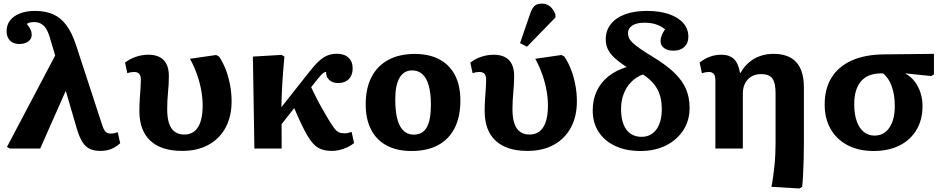

<svg xmlns="http://www.w3.org/2000/svg" viewBox="-20 -844 5376 1091"><path d="M649 -92.5 663 -30Q637 -7 610.8 3.2Q584.5 13.5 551 13.5Q515 13.5 490.5 2Q466 -9.5 448.8 -36.5Q431.5 -63.5 417.5 -109.5L354.5 -325.5H352.5L208.5 0H35.5L19.5 -9L293.5 -528.5L265.5 -623Q256 -657.5 243.5 -678.3Q231 -699 214 -708.7Q197 -718.5 173 -718.5Q160 -718.5 149 -715.7Q138 -713 132.5 -707.5Q143 -694.5 149 -684.5Q155 -674.5 157.5 -665.7Q160 -657 160 -646Q160 -623 140.8 -608.5Q121.5 -594 89 -594Q56 -594 36.8 -613.5Q17.5 -633 17.5 -667Q17.5 -702.5 37.3 -728Q57 -753.5 93.3 -767.7Q129.5 -782 178 -782Q239 -782 282.5 -762.5Q326 -743 357.8 -700Q389.5 -657 412.5 -586.5L561 -132.5Q567 -114.5 573.3 -104Q579.5 -93.5 588.3 -89.3Q597 -85 609.5 -85Q619.5 -85 628.8 -87Q638 -89 649 -92.5Z M1015 13.5Q896.5 13.5 834.2 -44.5Q772 -102.5 772 -213Q772 -248.5 774.2 -281.5Q776.5 -314.5 778.5 -342.7Q780.5 -371 780.5 -390.5Q780.5 -413.5 771.2 -424.2Q762 -435 743 -435Q733.5 -435 724 -433.5Q714.5 -432 703.5 -428L690.5 -488Q715.5 -508.5 751 -520.8Q786.5 -533 823 -533Q880.5 -533 910 -502.5Q939.5 -472 939.5 -412.5Q939.5 -388.5 938.3 -365.7Q937 -343 934.8 -320.5Q932.5 -298 931.3 -274.2Q930 -250.5 930 -224Q930 -175.5 940.5 -143.5Q951 -111.5 972.8 -95.5Q994.5 -79.5 1027 -79.5Q1078.5 -79.5 1105 -121.3Q1131.5 -163 1131.5 -244.5Q1131.5 -287.5 1123.2 -332.3Q1115 -377 1099 -422.3Q1083 -467.5 1059.5 -510L1208.5 -531.5L1225 -522.5Q1247.5 -489 1263.3 -447.5Q1279 -406 1287.5 -360.3Q1296 -314.5 1296 -268.5Q1296 -182 1261.8 -118.8Q1227.5 -55.5 1164.5 -21Q1101.5 13.5 1015 13.5Z M1867.5 13.5Q1830.5 13.5 1804.5 3.7Q1778.5 -6 1757.5 -30.3Q1736.5 -54.5 1713.5 -97Q1705 -113 1693.8 -136.3Q1682.5 -159.5 1671.3 -184.7Q1660 -210 1652 -230L1580 -138.5L1580.5 0H1425.5L1417 -522.5L1579.5 -532L1596 -523Q1592 -478 1589 -440Q1586 -402 1584 -368.2Q1582 -334.5 1580.8 -301.8Q1579.5 -269 1579 -235L1737 -435Q1768 -474.5 1792.5 -497Q1817 -519.5 1841.3 -529Q1865.5 -538.5 1894 -538.5Q1936.5 -538.5 1960.3 -516.3Q1984 -494 1984 -455Q1984 -417 1961.8 -394.5Q1939.5 -372 1901.5 -372Q1869.5 -372 1850.5 -390.2Q1831.5 -408.5 1833 -436Q1826.5 -435 1819.5 -430.5Q1812.5 -426 1804.8 -418Q1797 -410 1787 -397.5L1748 -348.5Q1759.5 -324.5 1774 -295.3Q1788.5 -266 1806.8 -233.8Q1825 -201.5 1846 -166Q1866.5 -132 1879.8 -115Q1893 -98 1905.8 -92.3Q1918.5 -86.5 1937 -86.5Q1948.5 -86.5 1957.5 -88.5Q1966.5 -90.5 1978 -94.5L1992 -31Q1975.5 -17.5 1954.3 -7.5Q1933 2.5 1910.8 8Q1888.5 13.5 1867.5 13.5Z M2318 14Q2235.5 14 2177.2 -17.2Q2119 -48.5 2088.5 -107.8Q2058 -167 2058 -251Q2058 -341.5 2090.7 -405.5Q2123.5 -469.5 2186 -503.5Q2248.5 -537.5 2336.5 -537.5Q2419 -537.5 2477 -506.5Q2535 -475.5 2565.5 -416.5Q2596 -357.5 2596 -273Q2596 -181 2563.8 -117Q2531.5 -53 2469.8 -19.5Q2408 14 2318 14ZM2331.5 -79Q2381 -79 2404.7 -119.8Q2428.5 -160.5 2428.5 -250Q2428.5 -314 2416.5 -357.2Q2404.5 -400.5 2380.5 -422.2Q2356.5 -444 2322 -444Q2275 -444 2250.5 -402.2Q2226 -360.5 2226 -280Q2226 -177.5 2252.8 -128.3Q2279.5 -79 2331.5 -79Z M2977 13.5Q2858.5 13.5 2796.2 -44.5Q2734 -102.5 2734 -213Q2734 -248.5 2736.2 -281.5Q2738.5 -314.5 2740.5 -342.7Q2742.5 -371 2742.5 -390.5Q2742.5 -413.5 2733.2 -424.2Q2724 -435 2705 -435Q2695.5 -435 2686 -433.5Q2676.5 -432 2665.5 -428L2652.5 -488Q2677.5 -508.5 2713 -520.8Q2748.5 -533 2785 -533Q2842.5 -533 2872 -502.5Q2901.5 -472 2901.5 -412.5Q2901.5 -388.5 2900.3 -365.7Q2899 -343 2896.8 -320.5Q2894.5 -298 2893.3 -274.2Q2892 -250.5 2892 -224Q2892 -175.5 2902.5 -143.5Q2913 -111.5 2934.8 -95.5Q2956.5 -79.5 2989 -79.5Q3040.5 -79.5 3067 -121.3Q3093.5 -163 3093.5 -244.5Q3093.5 -287.5 3085.2 -332.3Q3077 -377 3061 -422.3Q3045 -467.5 3021.5 -510L3170.5 -531.5L3187 -522.5Q3209.5 -489 3225.3 -447.5Q3241 -406 3249.5 -360.3Q3258 -314.5 3258 -268.5Q3258 -182 3223.8 -118.8Q3189.5 -55.5 3126.5 -21Q3063.5 13.5 2977 13.5ZM2974.5 -578.5 2935 -599 2991 -761.5Q3002 -796 3016.8 -809.8Q3031.5 -823.5 3058 -823.5Q3085 -823.5 3104.8 -808Q3124.5 -792.5 3136 -761.5V-744.5Z M3619.5 14Q3537 14 3476 -14.5Q3415 -43 3381.5 -94.8Q3348 -146.5 3348 -216.5Q3348 -277 3370.5 -325.8Q3393 -374.5 3436.2 -409.5Q3479.5 -444.5 3541 -463Q3497 -491.5 3471 -516Q3445 -540.5 3433.5 -565.5Q3422 -590.5 3422 -620.5Q3422 -670 3450.5 -706.5Q3479 -743 3531.5 -762.5Q3584 -782 3655.5 -782Q3727.5 -782 3780.5 -764Q3833.5 -746 3862.5 -713Q3891.5 -680 3891.5 -635Q3891.5 -599 3868.8 -577.5Q3846 -556 3807 -556Q3773 -556 3753.2 -571Q3733.5 -586 3733.5 -611Q3733.5 -625.5 3739.7 -642Q3746 -658.5 3759 -677.5Q3734.5 -697 3706.3 -706Q3678 -715 3641 -715Q3598 -715 3573.3 -699.2Q3548.5 -683.5 3548.5 -656Q3548.5 -641 3554.5 -627.8Q3560.5 -614.5 3575.5 -600.3Q3590.5 -586 3617.5 -567.3Q3644.5 -548.5 3687 -522.5Q3764.5 -476 3810.8 -431.5Q3857 -387 3877.8 -338.8Q3898.5 -290.5 3898.5 -231Q3898.5 -159.5 3862.8 -104.3Q3827 -49 3764.3 -17.5Q3701.5 14 3619.5 14ZM3625 -66.5Q3679 -66.5 3709.7 -108.3Q3740.5 -150 3740.5 -224.5Q3740.5 -290.5 3715.2 -337.2Q3690 -384 3633.5 -421Q3594.5 -406.5 3566.5 -378Q3538.5 -349.5 3523.8 -310.2Q3509 -271 3509 -224Q3509 -174 3522.5 -138.8Q3536 -103.5 3562 -85Q3588 -66.5 3625 -66.5Z M4522 227 4363.5 217.5Q4369 190.5 4373.2 160.2Q4377.5 130 4380.7 97.5Q4384 65 4385.5 31.7Q4387 -1.5 4387 -34V-314Q4387 -373.5 4368.5 -398.2Q4350 -423 4305.5 -423Q4273.5 -423 4250.3 -409.5Q4227 -396 4214 -371.2Q4201 -346.5 4201 -312V0H4045V-387.5Q4045 -413 4036 -424Q4027 -435 4006.5 -435Q3991.5 -435 3968.5 -428L3955.5 -488.5Q3983.5 -510.5 4014 -521.8Q4044.5 -533 4079 -533Q4125 -533 4150.3 -508.8Q4175.5 -484.5 4185 -430H4188Q4207.5 -465 4235.5 -489Q4263.5 -513 4298.8 -525.5Q4334 -538 4374.5 -538Q4462 -538 4505 -490.3Q4548 -442.5 4548 -346.5V-34Q4548 8 4546.8 57.7Q4545.5 107.5 4543.3 150.7Q4541 194 4538 218Z M4944 14Q4859.5 14 4797 -18.5Q4734.5 -51 4700.2 -110.5Q4666 -170 4666 -250Q4666 -340 4705.2 -403.3Q4744.5 -466.5 4820 -500.3Q4895.5 -534 5002.5 -535L5287 -538V-421L5271 -412L5126 -427V-425Q5156 -409 5177.3 -381.2Q5198.5 -353.5 5210.3 -317.7Q5222 -282 5222 -241Q5222 -163.5 5187.8 -106Q5153.5 -48.5 5091.3 -17.2Q5029 14 4944 14ZM4949 -73.5Q5003 -73.5 5033.7 -118.5Q5064.5 -163.5 5064.5 -241Q5064.5 -305 5047.2 -353.2Q5030 -401.5 4997.5 -427H4986Q4911.5 -427 4872.8 -382.5Q4834 -338 4834 -251Q4834 -196.5 4847.8 -156.5Q4861.5 -116.5 4887.8 -95Q4914 -73.5 4949 -73.5Z"/></svg>

Font: Literata Variable Black
Style: Regular
Weight: 900
Designer: Latin by Veronika Burian and Jose Scaglione. Greek by Irene Vlachou. Cyrillic by Vera Evstafieva.
Foundry: TypeTogether
Version: Version 3.021